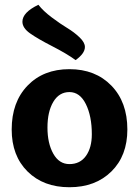

<svg xmlns="http://www.w3.org/2000/svg" viewBox="-20 -775 583 805"><path d="M29 -232Q29 -347 95.5 -416Q162 -485 271 -485Q380 -485 447 -416Q514 -347 514 -232Q514 -122 447 -56Q380 10 271 10Q162 10 95.5 -56Q29 -122 29 -232ZM365 -212Q365 -288 340 -338.5Q315 -389 271 -389Q228 -389 203.5 -348Q179 -307 179 -240Q179 -174 203.5 -130.5Q228 -87 271 -87Q316 -87 340.5 -121.5Q365 -156 365 -212ZM141 -755Q161 -729 197 -702Q233 -675 262 -657.5Q291 -640 313.5 -618.5Q336 -597 336 -578Q336 -551 297 -523Q260 -550 198.5 -581.5Q137 -613 105.5 -635.5Q74 -658 74 -684Q74 -723 141 -755Z"/></svg>

Font: Overlock
Style: Black
Weight: 900
Designer: Dario Muhafara
Foundry: Dario Manuel Muhafara
Version: Version 1.001